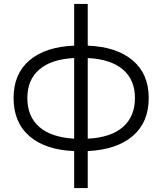

<svg xmlns="http://www.w3.org/2000/svg" viewBox="-20 -762 825 976"><path d="M357 194V6Q210 0 129.5 -70Q49 -140 49 -264Q49 -386 129.5 -455Q210 -524 357 -530V-742H426V-530Q573 -524 654.5 -455Q736 -386 736 -264Q736 -140 654.5 -70.5Q573 -1 426 6V194ZM426 -467V-57Q544 -63 605 -116.5Q666 -170 666 -264Q666 -356 605 -408.5Q544 -461 426 -467ZM357 -57V-467Q240 -461 179.5 -408.5Q119 -356 119 -264Q119 -170 179.5 -117Q240 -64 357 -57Z"/></svg>

Font: Montserrat
Style: Regular
Weight: 400
Designer: Julieta Ulanovsky
Foundry: Julieta Ulanovsky
Version: Version 9.000; ttfautohint (v1.8.4.7-5d5b)